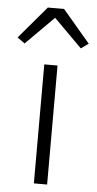

<svg xmlns="http://www.w3.org/2000/svg" viewBox="-85 -790 414 823"><g transform="rotate(5 122.0 -378.0)"><path d="M93 0V-512H150V0ZM157 -756 275 -617 243 -594 122 -715 1 -594 -31 -617 87 -756Z"/></g></svg>

Font: IBM Plex Sans Thai Looped Light
Style: Regular
Weight: 300
Designer: Mike Abbink, Paul van der Laan, Pieter van Rosmalen, Ben Mitchell, Mark Frömberg
Foundry: Bold Monday
Version: Version 1.1